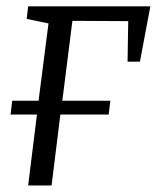

<svg xmlns="http://www.w3.org/2000/svg" viewBox="-20 -570 484 590"><path d="M66.5 -550.5H442L410 -380.5H372L374 -505L202.5 -506L171.5 -260.5H319L314 -218H165.5L138.5 0H66.5L93.5 -218H12.5L17.5 -260.5H98.5L129 -498L62 -512Z"/></svg>

Font: Merriweather 28pt Light
Style: Italic
Weight: 300
Italic angle: -7.8°
Version: Version 2.101